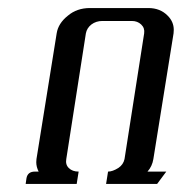

<svg xmlns="http://www.w3.org/2000/svg" viewBox="-20 -458 472 478"><path d="M43.9 0 45.9 -14.2Q48.8 -30.8 66.9 -30.8H76.2Q70.3 -42.5 70.3 -54.2Q70.3 -59.6 70.8 -62L121.1 -375Q125 -399.9 148.9 -418.9Q171.4 -438 204.1 -438H349.1Q378.9 -438 397.5 -418.9Q412.6 -403.8 412.6 -383.8Q412.6 -377.9 412.1 -375L361.8 -62Q358.9 -43.9 347.2 -30.8H394L371.1 0H244.1L249 -30.8Q260.3 -30.8 274.9 -40Q287.1 -48.3 290 -62L338.9 -375Q340.8 -388.2 331.5 -397Q322.3 -405.8 308.1 -405.8H234.9Q219.2 -405.8 207.5 -397Q196.3 -388.2 193.8 -375L145 -62Q142.6 -47.9 151.4 -39.6Q160.2 -30.8 175.8 -30.8L170.9 0Z"/></svg>

Font: Hhenum
Style: Italic
Weight: 400
Designer: T. Christopher White
Version: Version 1.0